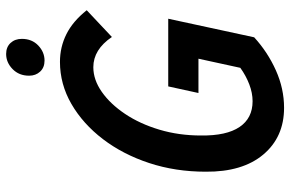

<svg xmlns="http://www.w3.org/2000/svg" viewBox="-176 -736 923 610"><g transform="rotate(-90 285.0 -430.5)"><path d="M45 -238Q45 -334 72.5 -417.5Q100 -501 148.5 -564.5Q197 -628 260 -664.5Q323 -701 394 -701Q441 -701 482 -680.5Q523 -660 558 -616L473 -536Q433 -595 377 -595Q337 -595 298.5 -568Q260 -541 228.5 -494Q197 -447 178.5 -385Q160 -323 160 -253Q159 -172 187 -130.5Q215 -89 269 -89Q295 -89 322.5 -99.5Q350 -110 375 -128L404 -261H295L316 -357H531L472 -84Q425 -41 367 -15Q309 11 248 11Q155 11 99.5 -55Q44 -121 45 -238ZM350 -799Q350 -831 371 -851.5Q392 -872 419 -872Q441 -872 454 -858Q467 -844 467 -822Q467 -790 446 -770Q425 -750 398 -750Q376 -750 363 -764Q350 -778 350 -799Z"/></g></svg>

Font: Radio Canada Condensed Medium
Style: Italic
Weight: 500
Width: 3
Italic angle: -12°
Designer: Charles Daoud, Etienne Aubert Bonn, Alexandre Saumier Demers, Jacques Le Bailly
Foundry: Radio-Canada
Version: Version 2.104; ttfautohint (v1.8.4.7-5d5b);gftools[0.9.28.de